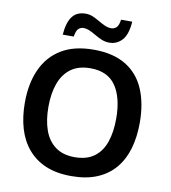

<svg xmlns="http://www.w3.org/2000/svg" viewBox="-98 -1005 977 1099"><g transform="rotate(10 390.5 -455.5)"><path d="M724 -358Q724 -276 704.5 -208.5Q685 -141 644 -92Q603 -43 540 -16.5Q477 10 390 10Q304 10 241.5 -16.5Q179 -43 137.5 -92Q96 -141 76 -208.5Q56 -276 56 -359Q56 -469 93 -551.5Q130 -634 204.5 -679.5Q279 -725 393 -725Q506 -725 579.5 -680.5Q653 -636 688.5 -553.5Q724 -471 724 -358ZM193 -358Q193 -281 213.5 -223Q234 -165 278 -132.5Q322 -100 390 -100Q460 -100 503.5 -132Q547 -164 567 -222Q587 -280 587 -358Q587 -480 540 -548.5Q493 -617 393 -617Q323 -617 279 -584.5Q235 -552 214 -494Q193 -436 193 -358ZM202 -779Q205 -817 213.5 -844Q222 -871 236 -888Q250 -905 269 -912.5Q288 -920 312 -920Q334 -920 353.5 -911.5Q373 -903 392.5 -891.5Q412 -880 431 -871.5Q450 -863 470 -863Q483 -863 497 -873.5Q511 -884 516 -921H581Q576 -846 546 -813Q516 -780 472 -780Q449 -780 428 -788.5Q407 -797 388 -808.5Q369 -820 350 -828.5Q331 -837 312 -837Q298 -837 285 -826.5Q272 -816 266 -779Z"/></g></svg>

Font: Noto Sans Hebrew Thin SemiBold
Style: Regular
Weight: 600
Version: Version 3.001